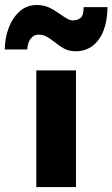

<svg xmlns="http://www.w3.org/2000/svg" viewBox="-84 -760 457 780"><path d="M63.5 -474.1H224.6V0H63.5ZM138.7 -588.4Q118.2 -604.5 104.5 -611.8Q90.8 -619.1 72.3 -619.1Q56.6 -619.1 46.4 -609.1Q36.1 -599.1 31.5 -585Q26.9 -570.8 26.9 -559.1H-64.5Q-64.5 -603.5 -49.3 -645Q-34.2 -686.5 -4.9 -713.1Q24.4 -739.7 65.4 -739.7Q93.3 -739.7 115.2 -729.5Q137.2 -719.2 163.1 -700.7Q180.2 -688.5 190.9 -682.9Q201.7 -677.2 211.9 -677.2Q230.5 -677.2 243.2 -687.3Q255.9 -697.3 255.9 -731H352.5Q352.5 -677.7 337.2 -637.2Q321.8 -596.7 292.7 -574.2Q263.7 -551.8 223.6 -551.8Q197.8 -551.8 179.4 -561Q161.1 -570.3 138.7 -588.4Z"/></svg>

Font: Glacial Indifference
Style: Bold
Weight: 700
Designer: Alfredo Marco Pradil
Foundry: Alfredo Marco Pradil
Version: Version 1.312